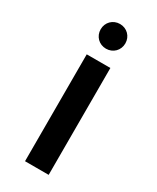

<svg xmlns="http://www.w3.org/2000/svg" viewBox="-183 -755 661 809"><g transform="rotate(30 147.5 -350.5)"><path d="M90 0H205V-520H90ZM88 -641C88 -607 114 -581 148 -581C182 -581 208 -607 208 -641C208 -675 182 -701 148 -701C114 -701 88 -675 88 -641Z"/></g></svg>

Font: Grotesk 03
Style: Bold
Weight: 500
Designer: Frank Adebiaye, contributions by Jérémy Landes, Ariel Martín Pérez
Foundry: Velvetyne Type Foundry
Version: Version 3.000;Glyphs 3.1.2 (3150)